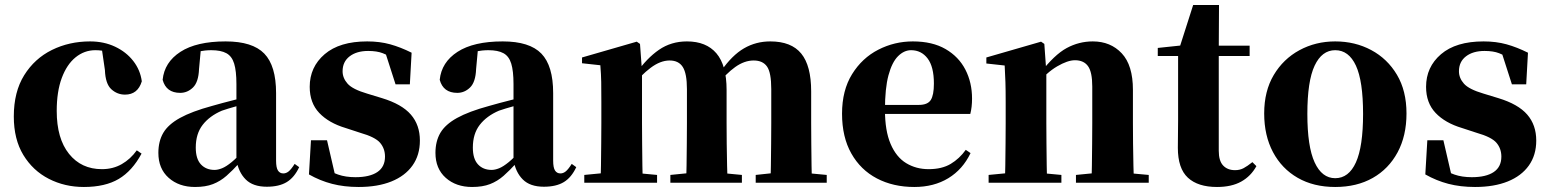

<svg xmlns="http://www.w3.org/2000/svg" viewBox="-20 -728 6171 765"><path d="M314 17Q238 17 174.5 -15.5Q111 -48 73 -110.5Q35 -173 35 -264Q35 -362 76.5 -428.5Q118 -495 187 -529Q256 -563 339 -563Q394 -563 438.5 -542Q483 -521 511 -485Q539 -449 545 -404Q529 -351 478 -351Q447 -351 423.5 -372.5Q400 -394 398 -449L384 -545L461 -499Q433 -514 409.5 -521Q386 -528 360 -528Q316 -528 281 -499.5Q246 -471 226 -417Q206 -363 206 -286Q206 -176 255 -115Q304 -54 386 -54Q430 -54 465 -74Q500 -94 525 -129L544 -116Q507 -47 453 -15Q399 17 314 17Z M757 17Q693 17 652 -19.5Q611 -56 611 -119Q611 -165 630.5 -198.5Q650 -232 697 -258Q744 -284 825 -306Q863 -317 914.5 -330Q966 -343 1006 -353V-327Q966 -317 926.5 -306Q887 -295 864 -287Q815 -266 787.5 -230.5Q760 -195 760 -140Q760 -95 780.5 -73Q801 -51 835 -51Q848 -51 864.5 -57.5Q881 -64 903.5 -82.5Q926 -101 957 -136L976 -80H935Q907 -49 882.5 -27.5Q858 -6 828.5 5.5Q799 17 757 17ZM1043 16Q988 16 959 -13Q930 -42 922 -91V-93V-393Q922 -445 913 -474.5Q904 -504 882 -516Q860 -528 822 -528Q798 -528 772 -523Q746 -518 708 -505L780 -529L773 -453Q771 -401 749 -379.5Q727 -358 698 -358Q642 -358 628 -410Q635 -480 699 -521.5Q763 -563 879 -563Q986 -563 1033 -514.5Q1080 -466 1080 -357V-88Q1080 -60 1087.5 -48.5Q1095 -37 1109 -37Q1120 -37 1130 -45Q1140 -53 1154 -75L1172 -62Q1153 -21 1122.5 -2.5Q1092 16 1043 16Z M1409 17Q1351 17 1303 4.5Q1255 -8 1211 -33L1219 -169H1283L1317 -22L1263 -29V-65Q1297 -43 1327 -32.5Q1357 -22 1396 -22Q1453 -22 1483.5 -42.5Q1514 -63 1514 -104Q1514 -136 1494.5 -159Q1475 -182 1415 -199L1357 -218Q1290 -238 1252 -278Q1214 -318 1214 -382Q1214 -461 1273.5 -512Q1333 -563 1443 -563Q1493 -563 1534.5 -551.5Q1576 -540 1620 -518L1613 -392H1556L1510 -535L1558 -517V-487Q1528 -507 1505 -516Q1482 -525 1447 -525Q1401 -525 1373 -503.5Q1345 -482 1345 -444Q1345 -417 1365 -394.5Q1385 -372 1443 -355L1502 -337Q1581 -313 1617 -271.5Q1653 -230 1653 -168Q1653 -110 1623.5 -68.5Q1594 -27 1539.5 -5Q1485 17 1409 17Z M1861 17Q1797 17 1756 -19.5Q1715 -56 1715 -119Q1715 -165 1734.5 -198.5Q1754 -232 1801 -258Q1848 -284 1929 -306Q1967 -317 2018.5 -330Q2070 -343 2110 -353V-327Q2070 -317 2030.5 -306Q1991 -295 1968 -287Q1919 -266 1891.5 -230.5Q1864 -195 1864 -140Q1864 -95 1884.5 -73Q1905 -51 1939 -51Q1952 -51 1968.5 -57.5Q1985 -64 2007.5 -82.5Q2030 -101 2061 -136L2080 -80H2039Q2011 -49 1986.5 -27.5Q1962 -6 1932.5 5.5Q1903 17 1861 17ZM2147 16Q2092 16 2063 -13Q2034 -42 2026 -91V-93V-393Q2026 -445 2017 -474.5Q2008 -504 1986 -516Q1964 -528 1926 -528Q1902 -528 1876 -523Q1850 -518 1812 -505L1884 -529L1877 -453Q1875 -401 1853 -379.5Q1831 -358 1802 -358Q1746 -358 1732 -410Q1739 -480 1803 -521.5Q1867 -563 1983 -563Q2090 -563 2137 -514.5Q2184 -466 2184 -357V-88Q2184 -60 2191.5 -48.5Q2199 -37 2213 -37Q2224 -37 2234 -45Q2244 -53 2258 -75L2276 -62Q2257 -21 2226.5 -2.5Q2196 16 2147 16Z M2308 0V-31L2412 -41H2491L2598 -31V0ZM2372 0Q2374 -26 2374.5 -68.5Q2375 -111 2375.5 -157Q2376 -203 2376 -238V-322Q2376 -371 2375.5 -401Q2375 -431 2372 -468L2299 -476V-499L2517 -562L2530 -553L2538 -444V-441V-238Q2538 -203 2538.5 -157Q2539 -111 2539.5 -68.5Q2540 -26 2541 0ZM2651 0V-31L2751 -41H2831L2936 -31V0ZM2713 0Q2715 -26 2715.5 -68Q2716 -110 2716.5 -156Q2717 -202 2717 -238V-373Q2717 -435 2700.5 -461Q2684 -487 2648 -487Q2611 -487 2572 -457.5Q2533 -428 2499 -384L2496 -436H2515Q2557 -496 2605.5 -529.5Q2654 -563 2717 -563Q2794 -563 2834.5 -515.5Q2875 -468 2875 -370V-238Q2875 -202 2875.5 -156Q2876 -110 2877 -68Q2878 -26 2879 0ZM2991 0V-31L3085 -41H3168L3274 -31V0ZM3050 0Q3051 -26 3051.5 -68Q3052 -110 3052.5 -156Q3053 -202 3053 -238V-373Q3053 -439 3036 -463Q3019 -487 2983 -487Q2946 -487 2909.5 -461Q2873 -435 2834 -386L2829 -445H2853Q2897 -508 2944.5 -535.5Q2992 -563 3049 -563Q3133 -563 3172.5 -514.5Q3212 -466 3212 -364V-238Q3212 -202 3212.5 -156Q3213 -110 3213.5 -68Q3214 -26 3215 0Z M3623 17Q3539 17 3474 -17Q3409 -51 3372 -116.5Q3335 -182 3335 -275Q3335 -368 3375 -432.5Q3415 -497 3479.5 -530Q3544 -563 3617 -563Q3695 -563 3747.5 -532.5Q3800 -502 3826.5 -450.5Q3853 -399 3853 -335Q3853 -301 3846 -274H3404V-310H3641Q3676 -310 3688.5 -329.5Q3701 -349 3701 -395Q3701 -462 3676 -495Q3651 -528 3610 -528Q3582 -528 3558 -504Q3534 -480 3520 -428Q3506 -376 3506 -290Q3506 -207 3528.5 -154.5Q3551 -102 3590.5 -78Q3630 -54 3680 -54Q3733 -54 3768 -75Q3803 -96 3828 -131L3847 -118Q3816 -53 3758.5 -18Q3701 17 3623 17Z M3919 0V-31L4023 -41H4102L4209 -31V0ZM3983 0Q3985 -26 3985.5 -68.5Q3986 -111 3986.5 -157Q3987 -203 3987 -238V-321Q3987 -370 3986 -400.5Q3985 -431 3983 -467L3910 -475V-499L4128 -562L4141 -553L4149 -441V-438V-238Q4149 -203 4149.5 -157Q4150 -111 4150.5 -68.5Q4151 -26 4152 0ZM4267 0V-31L4369 -41H4447L4557 -31V0ZM4329 0Q4330 -26 4330.5 -68Q4331 -110 4331.5 -156Q4332 -202 4332 -238V-383Q4332 -441 4315 -464.5Q4298 -488 4263 -488Q4234 -488 4192 -463.5Q4150 -439 4109 -389L4106 -436H4124Q4181 -510 4230 -536.5Q4279 -563 4334 -563Q4405 -563 4449.5 -515.5Q4494 -468 4494 -370V-238Q4494 -202 4494.5 -156Q4495 -110 4496 -68Q4497 -26 4498 0Z M4756 -505V-546H4959V-505ZM4829 17Q4753 17 4713 -20Q4673 -57 4673 -139Q4673 -169 4673.5 -193.5Q4674 -218 4674 -249V-505H4593V-537L4697 -548L4679 -536L4734 -708H4837L4836 -529V-519V-127Q4836 -87 4853.5 -68.5Q4871 -50 4901 -50Q4920 -50 4935 -58Q4950 -66 4970 -82L4986 -66Q4964 -26 4925.5 -4.5Q4887 17 4829 17Z M5300 17Q5214 17 5150.5 -19.5Q5087 -56 5052 -122Q5017 -188 5017 -276Q5017 -365 5055 -429Q5093 -493 5157.5 -528Q5222 -563 5300 -563Q5379 -563 5443.5 -528.5Q5508 -494 5546 -430Q5584 -366 5584 -276Q5584 -187 5548.5 -121Q5513 -55 5449.5 -19Q5386 17 5300 17ZM5300 -18Q5354 -18 5382.5 -81Q5411 -144 5411 -274Q5411 -405 5382.5 -466.5Q5354 -528 5300 -528Q5247 -528 5218 -466.5Q5189 -405 5189 -274Q5189 -144 5218 -81Q5247 -18 5300 -18Z M5857 17Q5799 17 5751 4.5Q5703 -8 5659 -33L5667 -169H5731L5765 -22L5711 -29V-65Q5745 -43 5775 -32.5Q5805 -22 5844 -22Q5901 -22 5931.5 -42.5Q5962 -63 5962 -104Q5962 -136 5942.5 -159Q5923 -182 5863 -199L5805 -218Q5738 -238 5700 -278Q5662 -318 5662 -382Q5662 -461 5721.5 -512Q5781 -563 5891 -563Q5941 -563 5982.5 -551.5Q6024 -540 6068 -518L6061 -392H6004L5958 -535L6006 -517V-487Q5976 -507 5953 -516Q5930 -525 5895 -525Q5849 -525 5821 -503.5Q5793 -482 5793 -444Q5793 -417 5813 -394.5Q5833 -372 5891 -355L5950 -337Q6029 -313 6065 -271.5Q6101 -230 6101 -168Q6101 -110 6071.5 -68.5Q6042 -27 5987.5 -5Q5933 17 5857 17Z"/></svg>

Font: Noto Serif KR ExtraLight Black
Style: Regular
Weight: 900
Version: Version 2.003-H1;hotconv 1.1.1;makeotfexe 2.6.0